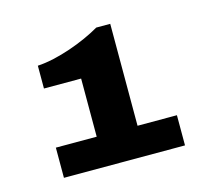

<svg xmlns="http://www.w3.org/2000/svg" viewBox="-64 -872 548 504"><g transform="rotate(-15 210.0 -619.5)"><path d="M52 -440H381V-522H274V-799H236C190 -772 117 -745 62 -742V-680H163V-522H52Z"/></g></svg>

Font: Archivo Black
Style: Regular
Weight: 900
Designer: Hector Gatti
Foundry: Omnibus-Type
Version: Version 2.001